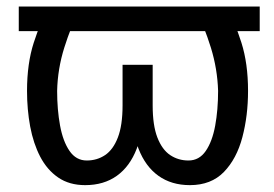

<svg xmlns="http://www.w3.org/2000/svg" viewBox="-20 -548 825 579"><path d="M763.2 -528.3V-454.1H36.6V-528.3ZM566.9 -528.3H662.1Q688 -482.4 708 -419.4Q728 -356.4 728 -273.9Q728 -199.2 710.9 -134.3Q693.8 -69.3 655.3 -29.5Q616.7 10.3 552.7 10.3Q497.1 10.3 457.8 -17.8Q418.5 -45.9 397.7 -99.6Q377 -153.3 377 -231V-352.5H440.4V-230Q440.4 -169.9 454.6 -133.3Q468.8 -96.7 493.2 -80.3Q517.6 -64 548.3 -64Q580.6 -64 600.3 -92.5Q620.1 -121.1 628.9 -168.9Q637.7 -216.8 637.7 -273.9Q635.7 -340.3 616 -404.1Q596.2 -467.8 566.9 -528.3ZM127.9 -528.3H223.1Q193.8 -467.8 173.8 -404.1Q153.8 -340.3 152.3 -273.9Q152.3 -217.3 161.1 -169.4Q169.9 -121.6 189.7 -92.8Q209.5 -64 241.7 -64Q272.5 -64 296.9 -80.3Q321.3 -96.7 335.4 -133.3Q349.6 -169.9 349.6 -230V-352.5H413.1V-231Q413.1 -153.3 392.3 -99.6Q371.6 -45.9 332.3 -17.8Q293 10.3 236.8 10.3Q189 10.3 155.5 -12.7Q122.1 -35.6 101.3 -75.4Q80.6 -115.2 71 -166.5Q61.5 -217.8 61.5 -273.9Q61.5 -356.4 81.8 -419.4Q102.1 -482.4 127.9 -528.3Z"/></svg>

Font: RobotoDEMO
Style: Regular
Weight: 400
Designer: Christian Robertson
Foundry: Google
Version: Version 2.136